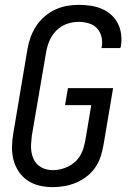

<svg xmlns="http://www.w3.org/2000/svg" viewBox="-20 -763 540 791"><path d="M197 8Q169 8 142 1.5Q115 -5 93.5 -19.5Q72 -34 57 -56.5Q42 -79 35.5 -104.5Q29 -130 29.5 -158.5Q30 -187 35 -215L93 -560Q97 -584 105.5 -608Q114 -632 128 -654Q142 -676 162.5 -694Q183 -712 206.5 -723Q230 -734 254.5 -738.5Q279 -743 304 -743Q329 -743 353 -739.5Q377 -736 398.5 -727Q420 -718 437.5 -702.5Q455 -687 465.5 -666.5Q476 -646 479 -621.5Q482 -597 478 -572Q477 -571 476.5 -569Q476 -567 476 -565H398Q398 -566 398.5 -567Q399 -568 399 -569Q403 -591 398 -611.5Q393 -632 379.5 -646.5Q366 -661 345.5 -667Q325 -673 304 -673Q280 -673 255.5 -664.5Q231 -656 212.5 -637.5Q194 -619 184 -595.5Q174 -572 170 -548L111 -203Q109 -186 108 -169.5Q107 -153 109.5 -137Q112 -121 119 -106.5Q126 -92 138 -82Q150 -72 165.5 -67Q181 -62 198 -62Q214 -62 230.5 -66Q247 -70 262 -77.5Q277 -85 290 -97Q303 -109 311.5 -124Q320 -139 324.5 -155Q329 -171 332 -187L356 -330H248L260 -400H446L408 -175Q404 -150 397 -125.5Q390 -101 376 -78.5Q362 -56 341 -39Q320 -22 296 -11.5Q272 -1 246.5 3.5Q221 8 197 8Z"/></svg>

Font: iosevka_custom_sans_ss08
Style: Italic
Weight: 400
Italic angle: -10°
Designer: Belleve Invis
Foundry: Belleve Invis
Version: Version 10.3.0; ttfautohint (v1.8.3)